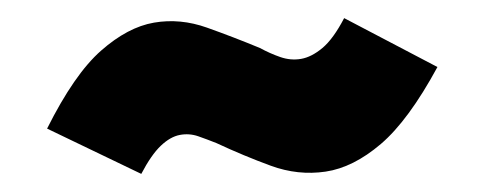

<svg xmlns="http://www.w3.org/2000/svg" viewBox="-20 -496 530 212"><path d="M360 -476 463 -422Q431 -363 400.5 -337Q370 -311 339.5 -306.5Q309 -302 279 -313Q249 -324 219 -338Q209 -342 199 -345.5Q189 -349 178.5 -347Q168 -345 157.5 -335Q147 -325 136 -304L32 -354Q62 -414 91.5 -440Q121 -466 150 -471Q179 -476 208.5 -465.5Q238 -455 267 -443Q278 -437 289.5 -433Q301 -429 312.5 -431Q324 -433 336 -443Q348 -453 360 -476Z"/></svg>

Font: Eyechart
Style: Regular
Weight: 400
Designer: Peter Wiegel
Foundry: Peter Wiegel
Version: Version 1.000